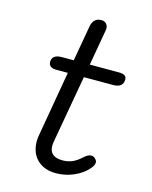

<svg xmlns="http://www.w3.org/2000/svg" viewBox="-109 -774 679 856"><g transform="rotate(15 230.5 -346.0)"><path d="M188 -130Q185 -115 185 -104Q185 -53 246 -53Q270 -53 290 -61.5Q310 -70 333 -91Q350 -107 365 -107Q375 -107 383.5 -99Q392 -91 392 -82Q392 -69 378 -53Q353 -24 313.5 -7Q274 10 232 10Q177 10 145 -21.5Q113 -53 113 -106Q113 -120 116 -136L168 -436H114Q97 -436 88 -443Q79 -450 79 -463Q79 -497 125 -497H179L208 -662Q211 -680 222 -691Q233 -702 252 -702Q266 -702 274.5 -693.5Q283 -685 283 -670L282 -662L253 -497H388Q423 -497 423 -474Q423 -436 377 -436H242Z"/></g></svg>

Font: Kodchasan
Style: Italic
Weight: 400
Italic angle: -10°
Version: Version 1.000; ttfautohint (v1.6)